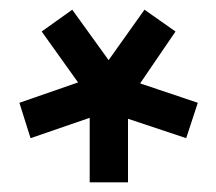

<svg xmlns="http://www.w3.org/2000/svg" viewBox="-20 -733 446 396"><path d="M141 -563 20 -521 43 -448 165 -490V-357H244V-488L364 -448L388 -521L269 -561L342 -668L278 -713L204 -609L129 -713L66 -668Z"/></svg>

Font: Geom ExtraBold
Style: Bold
Weight: 800
Version: Version 1.102